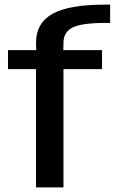

<svg xmlns="http://www.w3.org/2000/svg" viewBox="-20 -809 518 829"><path d="M135.5 0H254V-510.5H420.5V-592.5H253.5L254 -624C254 -655 267 -677 294 -690.5C321 -703.5 367.5 -710 434 -710H455.5V-789H432C329.5 -789 255 -776 207 -749.5C159.5 -723 135.5 -681 135.5 -624.5L136.5 -592.5H14.5V-510.5H135.5Z"/></svg>

Font: Anybody Medium
Style: Regular
Weight: 500
Designer: Tyler Finck
Foundry: Etcetera Type Company
Version: Version 1.110